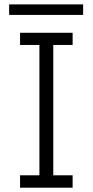

<svg xmlns="http://www.w3.org/2000/svg" viewBox="-20 -872 431 892"><path d="M73.2 -57.6H163.1V-663.1H73.2V-719.7H317.4V-663.1H227.5V-57.6H317.4V0H73.2ZM22.5 -851.6H366.2V-802.7H22.5Z"/></svg>

Font: Reddit Sans Fudge Light
Style: Regular
Weight: 300
Designer: Stephen Hutchings
Foundry: Reddit
Version: Version 1.013